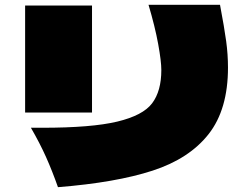

<svg xmlns="http://www.w3.org/2000/svg" viewBox="-20 -757 1040 795"><path d="M108 -228H155Q359 -228 465.5 -253.5Q572 -279 610 -329.5Q648 -380 648 -467Q648 -503 635 -574.5Q622 -646 595 -737H891Q909 -642 916.5 -586.5Q924 -531 924 -477Q924 -304 844 -202Q764 -100 612 -50.5Q460 -1 220 18Q196 -50 170.5 -107Q145 -164 108 -228ZM84 -734H361V-291H84Z"/></svg>

Font: Mantou Sans
Style: Regular
Weight: 400
Designer: Mant0u / artakana
Foundry: Mant0u / artakana
Version: Version 1.001;October 22, 2023;FontCreator 14.0.0.2901 64-bi